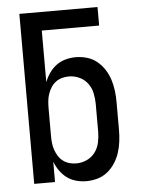

<svg xmlns="http://www.w3.org/2000/svg" viewBox="-53 -777 606 827"><g transform="rotate(-5 250.0 -363.5)"><path d="M287 8Q265 8 243 2Q221 -4 203.5 -17Q186 -30 173 -48.5Q160 -67 152 -88V0H62V-735H400V-655H152V-432Q160 -453 173 -471.5Q186 -490 203.5 -503Q221 -516 243 -522Q265 -528 287 -528Q312 -528 336 -521Q360 -514 379 -498.5Q398 -483 411.5 -462Q425 -441 432.5 -417.5Q440 -394 443 -369.5Q446 -345 446 -320V-200Q446 -175 443 -150.5Q440 -126 432.5 -102.5Q425 -79 411.5 -58Q398 -37 379 -21.5Q360 -6 336 1Q312 8 287 8ZM251 -72Q274 -72 296 -82Q318 -92 332 -111Q346 -130 351 -153.5Q356 -177 356 -200V-320Q356 -343 351 -366.5Q346 -390 332 -409Q318 -428 296 -438Q274 -448 251 -448Q236 -448 221 -444Q206 -440 193.5 -430.5Q181 -421 173 -408Q165 -395 160 -380.5Q155 -366 153.5 -350.5Q152 -335 152 -320V-200Q152 -185 153.5 -169.5Q155 -154 160 -139.5Q165 -125 173 -112Q181 -99 193.5 -89.5Q206 -80 221 -76Q236 -72 251 -72Z"/></g></svg>

Font: Iosevka SS10 Medium
Style: Regular
Weight: 500
Monospace: yes
Designer: Belleve Invis
Foundry: Belleve Invis
Version: Version 28.0.6; ttfautohint (v1.8.4)